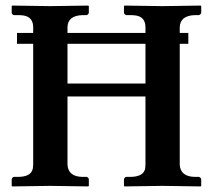

<svg xmlns="http://www.w3.org/2000/svg" viewBox="-20 -667 763 689"><path d="M502 -568.8Q502 -605.5 468.3 -611.3Q458.5 -612.8 446.8 -612.8H433.1Q426.3 -614.7 424.8 -621.1V-645L426.8 -647Q427.7 -647 563 -645L700.2 -647L702.1 -645V-621.1Q700.2 -614.3 693.8 -612.8H680.2Q626 -611.3 625 -568.8V-548.8H655.8V-509.8H625V-76.2Q627.4 -32.7 680.2 -32.2H693.8Q701.2 -30.3 702.1 -22.9V0L700.2 2Q699.2 2 563 0L426.8 2L424.8 0V-22.9Q426.3 -30.8 433.1 -32.2H446.8Q494.6 -32.2 501 -62Q502 -68.8 502 -76.2V-320.8H222.2V-76.2Q224.6 -32.7 276.9 -32.2H291Q298.3 -30.3 298.8 -22.9V0L296.9 2Q295.9 2 160.2 0L23.9 2L22 0V-22.9Q23.4 -30.8 29.8 -32.2H43.9Q91.8 -32.2 97.7 -62Q98.6 -68.8 99.1 -76.2V-509.8H41V-548.8H99.1V-568.8Q99.1 -605.5 64.9 -611.3Q55.2 -612.8 43.9 -612.8H29.8Q22.9 -614.7 22 -621.1V-645L23.9 -647Q24.9 -647 160.2 -645L296.9 -647L298.8 -645V-621.1Q296.9 -614.3 291 -612.8H276.9Q222.7 -611.3 222.2 -568.8V-548.8H502ZM502 -509.8H222.2V-367.2H502Z"/></svg>

Font: Linux Libertine O
Style: Semibold
Weight: 700
Designer: Philipp H. Poll
Foundry: Philipp H. Poll
Version: Version 5.0.0